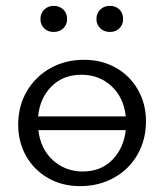

<svg xmlns="http://www.w3.org/2000/svg" viewBox="-20 -627 559 655"><path d="M42 -202Q42 -265 71.5 -315.5Q101 -366 152 -394.5Q203 -423 267 -423Q327 -423 375 -396Q423 -369 450.5 -321Q478 -273 478 -213Q478 -150 449 -99.5Q420 -49 368.5 -20.5Q317 8 253 8Q193 8 145 -19Q97 -46 69.5 -94Q42 -142 42 -202ZM409 -230Q402 -295 360 -333.5Q318 -372 258 -372Q195 -372 155.5 -332Q116 -292 110 -230ZM262 -42Q324 -42 363 -81.5Q402 -121 409 -183H111Q118 -119 160.5 -80.5Q203 -42 262 -42ZM163 -607Q183 -607 196 -594.5Q209 -582 209 -562Q209 -543 196 -530.5Q183 -518 163 -518Q143 -518 130.5 -530.5Q118 -543 118 -562Q118 -582 131 -594.5Q144 -607 163 -607ZM355 -607Q375 -607 387.5 -594.5Q400 -582 400 -562Q400 -543 387.5 -530.5Q375 -518 355 -518Q335 -518 322 -530.5Q309 -543 309 -562Q309 -582 322 -594.5Q335 -607 355 -607Z"/></svg>

Font: QiushuiShotai Bright
Style: Regular
Weight: 400
Designer: Christian Thalmann (Catharsis Fonts)
Version: Version 1.250;